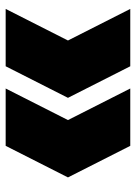

<svg xmlns="http://www.w3.org/2000/svg" viewBox="79 -624 480 678"><g transform="rotate(-90 319.0 -285.0)"><path d="M143 -65 31.5 -285 143 -505H345.5L234 -285L345.5 -65ZM424 -65 312.5 -285 424 -505H626.5L515 -285L626.5 -65Z"/></g></svg>

Font: Encode Sans SmCnd Black
Style: Regular
Weight: 900
Width: 4
Designer: Multiple Designers
Foundry: Impallari Type
Version: Version 3.002; ttfautohint (v1.8.3) -l 8 -r 50 -G 200 -x 14 